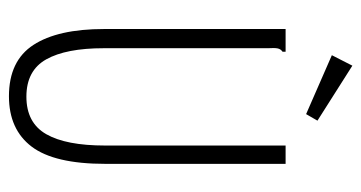

<svg xmlns="http://www.w3.org/2000/svg" viewBox="-214 -602 827 440"><g transform="rotate(90 200.0 -382.5)"><path d="M201 11Q120 11 83.5 -45Q47 -101 47 -207V-623H99V-616Q93 -612 91.5 -605Q90 -598 91 -582V-206Q91 -120 116.5 -74.5Q142 -29 202 -29Q262 -29 288 -74.5Q314 -120 314 -209V-623H356V-210Q356 -93 316.5 -41Q277 11 201 11ZM242 -670 107 -729 131 -776 257 -696Z"/></g></svg>

Font: Inconsolata Condensed Light
Style: Regular
Weight: 300
Width: 3
Monospace: yes
Designer: Raph Levien, Cyreal, Brenton Simpson
Foundry: Raph Levien, Cyreal, Google
Version: Version 3.001; ttfautohint (v1.8.2.53-6de2)